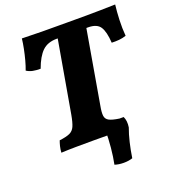

<svg xmlns="http://www.w3.org/2000/svg" viewBox="-152 -792 968 1083"><g transform="rotate(-20 332.0 -251.0)"><path d="M288 -610Q233 -610 201 -579Q169 -548 145 -482Q119 -482 99 -486Q79 -490 62 -501Q71 -524 79.5 -555.5Q88 -587 94.5 -619.5Q101 -652 104 -679Q160 -677 223 -676.5Q286 -676 382 -676Q442 -676 489 -676Q536 -676 577.5 -677Q619 -678 664 -679Q659 -639 657 -589Q655 -539 659 -493Q639 -486 617 -484Q595 -482 572 -483Q568 -550 548.5 -580Q529 -610 476 -610H466L390 -170Q383 -133 385.5 -112.5Q388 -92 406.5 -82Q425 -72 467 -66Q471 -50 471.5 -31.5Q472 -13 470 3Q437 1 390.5 0.5Q344 0 291 0Q233 0 181.5 0.5Q130 1 93 3Q94 -17 98.5 -35Q103 -53 108 -66Q149 -71 170 -80.5Q191 -90 201 -112.5Q211 -135 219 -180L294 -610ZM351 169Q360 125 365 72.5Q370 20 370 -33L416 -66H492Q505 -39 499 -1Q486 34 475.5 78Q465 122 458 169Q435 177 405 177Q375 177 351 169Z"/></g></svg>

Font: Vollkorn ExtraBold
Style: Italic
Weight: 800
Italic angle: -11°
Designer: Friedrich Althausen
Foundry: Friedrich Althausen
Version: Version 5.000; ttfautohint (v1.8.3)